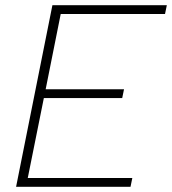

<svg xmlns="http://www.w3.org/2000/svg" viewBox="-20 -720 663 740"><path d="M616 -666H214L156 -376H458L451 -342H149L87 -34H490L483 0H42L182 -700H623Z"/></svg>

Font: Albert Sans ExtraLight
Style: Italic
Weight: 250
Italic angle: -11.25°
Designer: Andreas Rasmussen
Foundry: a.Foundry
Version: Version 1.025